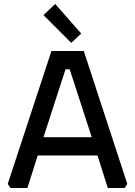

<svg xmlns="http://www.w3.org/2000/svg" viewBox="-20 -947 681 967"><path d="M19 -21 239 -690H402L621 -21L608 0H523L471 -164H170L118 0H33ZM199 -256H442L331 -598H310ZM199 -871 258 -927 389 -778 339 -731Z"/></svg>

Font: Oxanium Medium
Style: Regular
Weight: 500
Designer: Severin Meyer
Version: Version 1.001